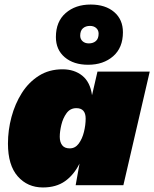

<svg xmlns="http://www.w3.org/2000/svg" viewBox="-20 -815 679 845"><path d="M169 10Q101 10 58 -39Q15 -88 15 -183Q15 -242 30.5 -300Q46 -358 76 -405.5Q106 -453 151 -481.5Q196 -510 255 -510Q307 -510 342 -482Q377 -454 385 -396L409 -500H639L523 0H313L330 -95Q305 -45 266 -17.5Q227 10 169 10ZM287 -162Q311 -162 326.5 -183Q342 -204 349.5 -234.5Q357 -265 357 -293Q357 -339 316 -339Q289 -339 273 -317Q257 -295 250 -265.5Q243 -236 243 -213Q243 -190 253.5 -176Q264 -162 287 -162ZM379 -795Q444 -795 482.5 -762Q521 -729 521 -673Q521 -605 478 -567.5Q435 -530 368 -530Q304 -530 265 -563Q226 -596 226 -652Q226 -720 269 -757.5Q312 -795 379 -795ZM376 -701Q357 -701 345 -690.5Q333 -680 333 -658Q333 -643 343.5 -633.5Q354 -624 371 -624Q390 -624 402 -634.5Q414 -645 414 -667Q414 -682 403.5 -691.5Q393 -701 376 -701Z"/></svg>

Font: Prodigy Sans Black
Style: Italic
Weight: 900
Italic angle: -13°
Designer: Wei Huang
Foundry: Wei Huang
Version: Version 1.003; ttfautohint (v1.8.3)